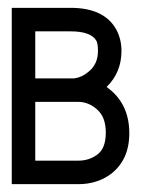

<svg xmlns="http://www.w3.org/2000/svg" viewBox="-20 -470 420 490"><path d="M180 -210H70V-60H180Q208 -60 229 -76Q250 -92 250 -131.5Q250 -171 228 -190.5Q206 -210 180 -210ZM70 -390V-270H170Q190 -273 206 -287Q230 -306 230 -340Q230 -358 226 -366Q212 -390 160 -390ZM252 -248Q310 -207 310 -130Q310 -62 263 -26Q228 0 180 0H10V-450H160Q245 -450 276 -396Q290 -371 290 -340Q290 -285 252 -248Z"/></svg>

Font: SOV_Station
Style: Bold
Weight: 700
Version: Version 1.00